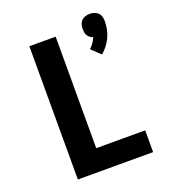

<svg xmlns="http://www.w3.org/2000/svg" viewBox="-142 -891 884 995"><g transform="rotate(-20 300.0 -393.0)"><path d="M455 -566 406 -613Q418 -624 427.5 -637.5Q437 -651 443 -666Q434 -669 426.5 -674.5Q419 -680 414 -688Q409 -696 407.5 -705.5Q406 -715 406 -724Q406 -737 409.5 -749Q413 -761 421.5 -769.5Q430 -778 442.5 -782Q455 -786 467 -786Q479 -786 491.5 -782Q504 -778 512.5 -769.5Q521 -761 524.5 -749Q528 -737 528 -724Q528 -702 523.5 -679.5Q519 -657 509.5 -636.5Q500 -616 486 -598Q472 -580 455 -566ZM116 0V-735H261V-120H531V0Z"/></g></svg>

Font: Iosevka Curly Heavy Extended
Style: Regular
Weight: 900
Width: 7
Monospace: yes
Designer: Belleve Invis
Foundry: Belleve Invis
Version: Version 11.1.0; ttfautohint (v1.8.3)